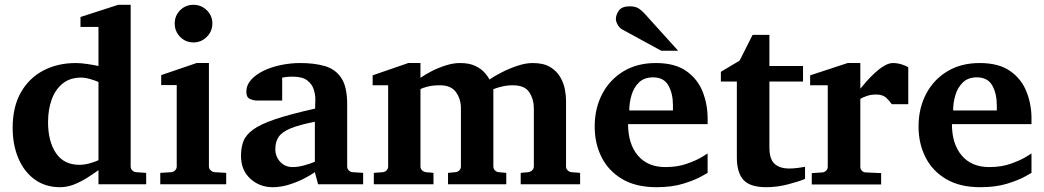

<svg xmlns="http://www.w3.org/2000/svg" viewBox="-20 -760 4306 792"><path d="M583 0H386.2V-58.1Q366.7 -43.9 341.1 -27.6Q315.4 -11.2 286.6 0.5Q257.8 12.2 228 12.2Q167 12.2 123 -19.8Q79.1 -51.8 55.7 -107.2Q32.2 -162.6 32.2 -232.9Q32.2 -318.8 65.9 -378.4Q99.6 -438 158.7 -469Q217.8 -500 293 -500Q314 -500 341.1 -495.8Q368.2 -491.7 386.2 -487.8V-648.9H312V-689.9L467.8 -740.2H519V-73.2Q519 -64 525.4 -57.4Q531.7 -50.8 541 -49.8L583 -46.9ZM386.2 -99.1V-421.9Q373 -427.7 352.3 -433.8Q331.5 -439.9 314.9 -439.9Q268.6 -439.9 238.3 -415.3Q208 -390.6 193.1 -349.1Q178.2 -307.6 178.2 -255.9Q178.2 -177.2 210.7 -128.7Q243.2 -80.1 308.1 -80.1Q328.1 -80.1 350.3 -86.4Q372.6 -92.8 386.2 -99.1Z M856 -663.1Q856 -630.9 833 -607.9Q810.1 -585 777.8 -585Q745.6 -585 723.1 -607.9Q700.7 -630.9 700.7 -663.1Q700.7 -695.3 723.1 -717.8Q745.6 -740.2 777.8 -740.2Q810.1 -740.2 833 -717.8Q856 -695.3 856 -663.1ZM913.1 0H641.1V-46.9L687 -49.8Q695.8 -50.8 702.4 -57.4Q709 -64 709 -73.2V-409.2H645V-450.2L791 -500H841.8V-73.2Q841.8 -64 848.9 -57.4Q856 -50.8 864.7 -49.8L913.1 -46.9Z M1478 0H1292L1278.8 -49.8Q1260.3 -36.6 1231.7 -22.2Q1203.1 -7.8 1170.2 2.2Q1137.2 12.2 1105 12.2Q1050.8 12.2 1012.5 -22.9Q974.1 -58.1 974.1 -117.2Q974.1 -150.9 983.9 -177Q993.7 -203.1 1023.9 -225.3Q1054.2 -247.6 1115.5 -268.3Q1176.8 -289.1 1279.8 -312Q1279.8 -320.3 1280.3 -331.8Q1280.8 -343.3 1280.8 -351.1Q1280.8 -370.1 1273.9 -391.6Q1267.1 -413.1 1247.1 -428.5Q1227.1 -443.8 1187 -443.8Q1171.9 -443.8 1160.6 -442.4Q1149.4 -440.9 1144 -439.9V-345.2H1041Q1026.4 -345.2 1011.2 -351.8Q996.1 -358.4 996.1 -380.9Q996.1 -408.7 1015.6 -430.7Q1035.2 -452.6 1067.6 -468.3Q1100.1 -483.9 1139.6 -491.9Q1179.2 -500 1218.8 -500Q1276.4 -500 1319.8 -487.5Q1363.3 -475.1 1387.7 -438.7Q1412.1 -402.3 1412.1 -330.1V-73.2Q1412.1 -64 1418.5 -57.4Q1424.8 -50.8 1434.1 -49.8L1478 -46.9ZM1278.8 -92.8V-257.8Q1214.4 -245.1 1179 -230.5Q1143.6 -215.8 1129.6 -195.6Q1115.7 -175.3 1115.7 -145Q1115.7 -114.3 1135.7 -92.5Q1155.8 -70.8 1187 -70.8Q1210.4 -70.8 1236.8 -78.4Q1263.2 -85.9 1278.8 -92.8Z M2373 0H2127.9V-46.9L2159.2 -49.8Q2168 -50.8 2175 -57.4Q2182.1 -64 2182.1 -73.2V-314Q2182.1 -350.6 2163.3 -379.4Q2144.5 -408.2 2095.2 -408.2Q2071.8 -408.2 2049.6 -402.8Q2027.3 -397.5 2015.1 -392.1V-73.2Q2015.1 -64 2021.5 -57.4Q2027.8 -50.8 2037.1 -49.8L2068.4 -46.9V0H1828.1V-46.9L1858.9 -49.8Q1868.2 -50.8 1874.8 -57.4Q1881.3 -64 1881.3 -73.2V-314Q1881.3 -350.6 1861.3 -379.4Q1841.3 -408.2 1794.9 -408.2Q1765.1 -408.2 1743.9 -402.8Q1722.7 -397.5 1714.4 -392.1V-73.2Q1714.4 -64 1721.2 -57.4Q1728 -50.8 1737.3 -49.8L1768.1 -46.9V0H1522V-46.9L1559.1 -49.8Q1568.4 -50.8 1574.7 -57.4Q1581.1 -64 1581.1 -73.2V-408.2H1517.1V-449.2L1664.1 -500H1714.4V-439Q1732.9 -452.1 1760.5 -466.3Q1788.1 -480.5 1818.8 -490.2Q1849.6 -500 1877.9 -500Q1916 -500 1940.7 -488Q1965.3 -476.1 1979.2 -460.2Q1993.2 -444.3 1999 -432.1Q2020.5 -446.8 2051.3 -462.4Q2082 -478 2115.5 -489Q2148.9 -500 2177.2 -500Q2222.7 -500 2250 -483.2Q2277.3 -466.3 2291.5 -441.2Q2305.7 -416 2310.3 -390.4Q2314.9 -364.7 2314.9 -347.2V-73.2Q2314.9 -64 2321.5 -57.4Q2328.1 -50.8 2336.9 -49.8L2373 -46.9Z M2688 12.2Q2603 12.2 2546.4 -21.5Q2489.7 -55.2 2461.4 -111.8Q2433.1 -168.5 2433.1 -237.8Q2433.1 -313.5 2464.4 -372.8Q2495.6 -432.1 2552.2 -466.1Q2608.9 -500 2685.1 -500Q2763.7 -500 2810.5 -467.3Q2857.4 -434.6 2878.2 -382.3Q2898.9 -330.1 2898.9 -272Q2898.9 -266.1 2898.9 -260Q2898.9 -253.9 2898.9 -248H2570.8Q2570.8 -166.5 2611.1 -118.7Q2651.4 -70.8 2725.1 -70.8Q2775.4 -70.8 2814.7 -85Q2854 -99.1 2876.5 -113Q2898.9 -127 2898.9 -127V-46.9Q2898.9 -46.9 2872.6 -32Q2846.2 -17.1 2798.8 -2.4Q2751.5 12.2 2688 12.2ZM2575.7 -304.2H2755.9V-326.2Q2755.9 -374 2737.1 -407.5Q2718.3 -440.9 2673.8 -440.9Q2637.2 -440.9 2615.7 -419.9Q2594.2 -398.9 2585 -367.4Q2575.7 -335.9 2575.7 -304.2ZM2777.3 -550.8H2707.5L2545.4 -639.2Q2535.2 -645 2527.8 -658.2Q2520.5 -671.4 2520.5 -681.2Q2520.5 -699.2 2533 -716.6Q2545.4 -733.9 2577.6 -733.9Q2597.7 -733.9 2610.6 -727.3Q2623.5 -720.7 2640.6 -702.1Z M3300.8 -22Q3275.4 -11.2 3230.2 0.5Q3185.1 12.2 3140.6 12.2Q3074.2 12.2 3046.9 -17.8Q3019.5 -47.9 3019.5 -110.8V-423.8H2953.6V-463.9L3030.8 -509.8L3084.5 -616.2H3153.8V-487.8H3292.5V-423.8H3153.8V-151.9Q3153.8 -104 3174.8 -84.5Q3195.8 -64.9 3235.8 -64.9Q3252.9 -64.9 3271.5 -67.4Q3290 -69.8 3300.8 -71.8Z M3726.6 -330.1H3658.7Q3652.3 -339.8 3637.5 -355Q3622.6 -370.1 3593.8 -370.1Q3572.8 -370.1 3555.2 -364Q3537.6 -357.9 3528.8 -352.1V-71.8Q3528.8 -63 3534.9 -56.2Q3541 -49.3 3550.8 -48.8L3614.7 -45.9V1H3328.6V-45.9L3372.6 -48.8Q3381.8 -49.8 3388.2 -56.4Q3394.5 -63 3394.5 -71.8V-408.2H3321.8V-449.2L3476.6 -500H3528.8V-394Q3538.1 -405.8 3553.7 -423.6Q3569.3 -441.4 3588.4 -459Q3607.4 -476.6 3627 -488.3Q3646.5 -500 3663.6 -500Q3680.7 -500 3699.2 -494.4Q3717.8 -488.8 3726.6 -481.9Z M4023.9 12.2Q3939 12.2 3882.3 -21.5Q3825.7 -55.2 3797.4 -111.8Q3769 -168.5 3769 -237.8Q3769 -313.5 3800.3 -372.8Q3831.5 -432.1 3888.2 -466.1Q3944.8 -500 4021 -500Q4099.6 -500 4146.5 -467.3Q4193.4 -434.6 4214.1 -382.3Q4234.9 -330.1 4234.9 -272Q4234.9 -266.1 4234.9 -260Q4234.9 -253.9 4234.9 -248H3906.7Q3906.7 -166.5 3947 -118.7Q3987.3 -70.8 4061 -70.8Q4111.3 -70.8 4150.6 -85Q4189.9 -99.1 4212.4 -113Q4234.9 -127 4234.9 -127V-46.9Q4234.9 -46.9 4208.5 -32Q4182.1 -17.1 4134.8 -2.4Q4087.4 12.2 4023.9 12.2ZM3911.6 -304.2H4091.8V-326.2Q4091.8 -374 4073 -407.5Q4054.2 -440.9 4009.8 -440.9Q3973.1 -440.9 3951.7 -419.9Q3930.2 -398.9 3920.9 -367.4Q3911.6 -335.9 3911.6 -304.2Z"/></svg>

Font: Charis
Style: Bold
Weight: 700
Designer: Walt Agee, Miriam Martin, Annie Olsen, Victor Gaultney, Lorna Priest, Alan Ward, Bob Hallissy, Martin Hosken, Sharon Cor
Foundry: SIL Global
Version: Version 7.000